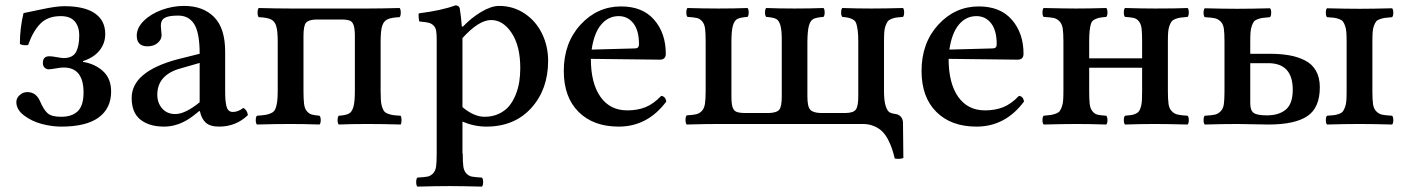

<svg xmlns="http://www.w3.org/2000/svg" viewBox="-20 -463 5250 717"><path d="M209 9.8Q173.3 9.8 135.7 -0.2Q98.1 -10.3 69.6 -32Q41 -53.7 41 -82Q41 -96.7 53.5 -107.9Q65.9 -119.1 82 -119.1Q115.2 -119.1 129.9 -84Q143.6 -52.2 158.4 -39.6Q173.3 -26.9 208 -26.9Q249.5 -26.9 270.8 -48.1Q292 -69.3 292 -117.2Q292 -210.9 217.8 -210.9Q206.1 -210.9 188 -207.5Q169.9 -204.1 160.2 -204.1Q151.9 -205.1 146 -210.9Q140.1 -216.8 140.1 -228Q140.1 -252.9 164.1 -252.9Q173.8 -252.9 190.9 -249.8Q208 -246.6 216.8 -246.1Q251.5 -246.1 263.7 -268.6Q275.9 -291 275.9 -330.1Q275.9 -363.8 259 -383.3Q242.2 -402.8 207 -402.8Q158.2 -402.8 130.6 -374.5Q103 -346.2 85 -294.9Q66.4 -292 54.2 -298.8Q54.2 -357.9 67.9 -414.1Q77.1 -415.5 133.1 -427.7Q189 -439.9 220.2 -439.9Q295.4 -439.9 334.2 -413.3Q373 -386.7 373 -335.9Q373 -301.3 351.8 -274.7Q330.6 -248 290 -234.9V-231.9Q335 -224.6 365 -197Q395 -169.4 395 -121.1Q395 -58.6 348.6 -24.4Q302.2 9.8 209 9.8Z M725.6 -81.1V-228L655.8 -208Q567.4 -184.1 567.4 -108.9Q567.4 -79.1 585.4 -58.1Q603.5 -37.1 634.8 -37.1Q671.4 -37.1 725.6 -81.1ZM726.6 -47.9H723.6L700.7 -29.8Q648.9 9.8 592.8 9.8Q537.6 9.8 504.6 -16.1Q471.7 -42 471.7 -97.2Q471.7 -195.3 641.6 -241.2L725.6 -262.2Q725.6 -339.8 705.6 -372.3Q685.5 -404.8 645.5 -404.8Q609.4 -404.8 595 -396.2Q580.6 -387.7 580.6 -367.2Q580.6 -359.9 582 -348.6Q583.5 -337.4 583.5 -332Q583.5 -315.4 568.8 -302.7Q554.2 -290 530.8 -290Q490.7 -290 490.7 -330.1Q490.7 -359.4 517.3 -385.5Q543.9 -411.6 584.7 -426.3Q625.5 -440.9 667.5 -440.9Q738.3 -440.9 779.5 -399.4Q820.8 -357.9 820.8 -270V-124Q820.8 -104 821.8 -91.6Q822.8 -79.1 825.4 -67.4Q828.1 -55.7 834.2 -50.3Q840.3 -44.9 849.6 -44.9Q869.1 -44.9 888.7 -60.1Q902.8 -52.7 905.8 -33.2Q861.3 9.8 798.3 9.8Q764.6 9.8 748.3 -5.1Q731.9 -20 726.6 -47.9Z M939.5 2Q935.1 -2.4 935.1 -14.4Q935.1 -26.4 939.5 -30.8Q960.9 -32.2 972.4 -34.2Q983.9 -36.1 994.1 -41.3Q1004.4 -46.4 1008.5 -56.6Q1012.7 -66.9 1014.9 -82.5Q1017.1 -98.1 1017.1 -124V-307.1Q1017.1 -347.7 1011.5 -365.7Q1005.9 -383.8 991.9 -390.6Q978 -397.5 946.3 -398.9Q941.9 -403.3 941.9 -416Q941.9 -428.7 946.3 -433.1Q1014.6 -431.2 1065.4 -431.2H1353Q1403.8 -431.2 1472.2 -433.1Q1476.6 -428.7 1476.6 -416Q1476.6 -403.3 1472.2 -398.9Q1440.4 -397.5 1426.5 -390.6Q1412.6 -383.8 1407 -365.7Q1401.4 -347.7 1401.4 -307.1V-124Q1401.4 -102.1 1402.3 -88.4Q1403.3 -74.7 1406.7 -64Q1410.2 -53.2 1414.6 -47.6Q1418.9 -42 1428.5 -38.3Q1438 -34.7 1448 -33.2Q1458 -31.7 1476.1 -30.8Q1479.5 -26.4 1479.5 -14.4Q1479.5 -2.4 1476.1 2Q1409.7 0 1353 0Q1293 0 1245.1 2Q1240.7 -2.4 1240.7 -14.4Q1240.7 -26.4 1245.1 -30.8Q1271.5 -32.7 1282.7 -38.6Q1293.9 -44.4 1299.6 -63.2Q1305.2 -82 1305.2 -124V-328.1Q1305.2 -355.5 1300.8 -368.4Q1296.4 -381.3 1287.4 -385.5Q1278.3 -389.6 1258.3 -390.1H1160.2Q1131.8 -389.2 1122.6 -377.9Q1113.3 -366.7 1113.3 -328.1V-124Q1113.3 -92.3 1115.5 -75Q1117.7 -57.6 1125.7 -48.1Q1133.8 -38.6 1143.3 -35.6Q1152.8 -32.7 1173.3 -30.8Q1177.7 -26.4 1177.7 -14.4Q1177.7 -2.4 1173.3 2Q1117.7 0 1065.4 0Q1007.8 0 939.5 2Z M1707 -320.8V-63Q1750 -26.9 1789.6 -26.9Q1819.3 -26.9 1843 -38.1Q1866.7 -49.3 1881.3 -67.1Q1896 -85 1905.8 -109.4Q1915.5 -133.8 1919.2 -158.2Q1922.9 -182.6 1922.9 -209Q1922.9 -291 1890.9 -339.6Q1858.9 -388.2 1814 -388.2Q1768.1 -388.2 1707 -320.8ZM1538.6 233.9Q1534.2 229.5 1534.2 217Q1534.2 204.6 1538.6 200.2Q1564.5 198.7 1576.2 196.5Q1587.9 194.3 1597.2 184.6Q1606.4 174.8 1608.6 158.4Q1610.8 142.1 1610.8 109.9V-314.9Q1610.8 -337.4 1608.6 -349.1Q1606.4 -360.8 1598.4 -368.4Q1590.3 -376 1579.3 -378.4Q1568.4 -380.9 1545.9 -382.8Q1544.4 -387.7 1543.5 -397.9Q1542.5 -408.2 1543.9 -413.1Q1628.9 -423.8 1680.7 -442.9Q1693.8 -442.9 1696.8 -432.1Q1701.7 -403.3 1704.6 -363.8H1709Q1739.3 -396 1776.9 -418.5Q1814.5 -440.9 1843.8 -440.9Q1896.5 -440.9 1938.7 -412.8Q1981 -384.8 2003.9 -337.9Q2026.9 -291 2026.9 -235.8Q2026.9 -129.4 1964.1 -59.8Q1901.4 9.8 1795.9 9.8Q1751.5 9.8 1707 -8.8V109.9H1708Q1708 142.1 1710.2 158.4Q1712.4 174.8 1721.4 184.6Q1730.5 194.3 1742.2 196.5Q1753.9 198.7 1779.8 200.2Q1784.2 204.6 1784.2 217Q1784.2 229.5 1779.8 233.9Q1705.6 231.9 1658.7 231.9Q1610.8 231.9 1538.6 233.9Z M2189.5 -277.8 2351.6 -282.2Q2366.2 -282.2 2366.2 -297.9Q2366.2 -349.1 2345.2 -376Q2324.2 -402.8 2290.5 -402.8Q2251.5 -402.8 2224.9 -371.1Q2198.2 -339.4 2189.5 -277.8ZM2449.2 -105Q2464.8 -103.5 2468.3 -84Q2398.4 9.8 2290.5 9.8Q2195.8 9.8 2140.6 -45.2Q2085.4 -100.1 2085.4 -198.2Q2085.4 -302.7 2147.9 -370.8Q2210.4 -439 2299.3 -439Q2379.9 -439 2423.1 -388.9Q2466.3 -338.9 2466.3 -262.2Q2466.3 -240.2 2444.3 -240.2L2186.5 -243.2Q2186.5 -152.3 2222.2 -101.6Q2257.8 -50.8 2322.3 -50.8Q2360.4 -50.8 2390.4 -62.7Q2420.4 -74.7 2449.2 -105Z M2544.4 2Q2540 -2.4 2540 -15.1Q2540 -27.8 2544.4 -32.2Q2568.4 -33.7 2580.1 -36.4Q2591.8 -39.1 2600.8 -48.6Q2609.9 -58.1 2612.5 -75.2Q2615.2 -92.3 2615.2 -124V-307.1Q2615.2 -339.4 2613 -356.2Q2610.8 -373 2602.3 -383.1Q2593.8 -393.1 2582.5 -395.8Q2571.3 -398.4 2547.4 -399.9Q2543 -404.3 2543 -416.5Q2543 -428.7 2547.4 -433.1Q2611.8 -431.2 2663.1 -431.2Q2723.6 -431.2 2771.5 -433.1Q2775.9 -428.7 2775.9 -416.5Q2775.9 -404.3 2771.5 -399.9Q2744.6 -397.9 2733.6 -392.3Q2722.7 -386.7 2717 -367.7Q2711.4 -348.6 2711.4 -307.1V-103Q2711.4 -75.7 2715.6 -63Q2719.7 -50.3 2729.2 -45.9Q2738.8 -41.5 2759.3 -41H2852.1Q2880.9 -42 2890.1 -53.5Q2899.4 -64.9 2899.4 -102.1V-307.1Q2899.9 -348.6 2894.5 -367.7Q2889.2 -386.7 2878.4 -392.3Q2867.7 -397.9 2841.3 -399.9Q2836.9 -404.3 2836.9 -416.5Q2836.9 -428.7 2841.3 -433.1Q2889.2 -431.2 2947.3 -431.2Q3007.3 -431.2 3055.2 -433.1Q3059.6 -428.7 3059.6 -416.5Q3059.6 -404.3 3055.2 -399.9Q3028.3 -397.9 3017.3 -392.1Q3006.3 -386.2 3001 -367.7Q2995.6 -349.1 2995.1 -307.1V-103Q2995.1 -64.9 3005.6 -53.5Q3016.1 -42 3043.5 -41H3138.2Q3167.5 -41.5 3176.3 -54.2Q3185.1 -66.9 3185.1 -103V-307.1Q3185.1 -332.5 3183.1 -348.1Q3181.2 -363.8 3178 -374Q3174.8 -384.3 3166.7 -389.2Q3158.7 -394 3150.4 -396.2Q3142.1 -398.4 3125.5 -399.9Q3121.1 -404.3 3121.1 -416.5Q3121.1 -428.7 3125.5 -433.1Q3181.2 -431.2 3233.4 -431.2Q3283.7 -431.2 3352.1 -433.1Q3356.4 -428.7 3356.4 -416.5Q3356.4 -404.3 3352.1 -399.9Q3335.9 -398.9 3326.9 -397.5Q3317.9 -396 3308.6 -392.3Q3299.3 -388.7 3295.2 -383.1Q3291 -377.4 3287.1 -367.2Q3283.2 -356.9 3282.2 -342.8Q3281.2 -328.6 3281.2 -307.1V-124Q3281.2 -86.4 3287.4 -67.4Q3293.5 -48.3 3302.2 -43.5Q3311 -38.6 3330.1 -36.1Q3350.6 -28.8 3352.1 -5.9L3353.5 127Q3339.4 132.3 3321.3 128.9Q3316.4 108.9 3311.5 93.8Q3306.6 78.6 3297.1 59.8Q3287.6 41 3275.6 28.8Q3263.7 16.6 3244.6 8.3Q3225.6 0 3202.1 0H2663.1Q2612.8 0 2544.4 2Z M3525.4 -277.8 3687.5 -282.2Q3702.1 -282.2 3702.1 -297.9Q3702.1 -349.1 3681.2 -376Q3660.2 -402.8 3626.5 -402.8Q3587.4 -402.8 3560.8 -371.1Q3534.2 -339.4 3525.4 -277.8ZM3785.2 -105Q3800.8 -103.5 3804.2 -84Q3734.4 9.8 3626.5 9.8Q3531.7 9.8 3476.6 -45.2Q3421.4 -100.1 3421.4 -198.2Q3421.4 -302.7 3483.9 -370.8Q3546.4 -439 3635.3 -439Q3715.8 -439 3759 -388.9Q3802.2 -338.9 3802.2 -262.2Q3802.2 -240.2 3780.3 -240.2L3522.5 -243.2Q3522.5 -152.3 3558.1 -101.6Q3593.8 -50.8 3658.2 -50.8Q3696.3 -50.8 3726.3 -62.7Q3756.3 -74.7 3785.2 -105Z M3877.4 2Q3873 -2.4 3873 -14.4Q3873 -26.4 3877.4 -30.8Q3895 -32.2 3904.3 -33.7Q3913.6 -35.2 3923.3 -38.8Q3933.1 -42.5 3937.3 -48.1Q3941.4 -53.7 3945.3 -64.2Q3949.2 -74.7 3950.2 -88.6Q3951.2 -102.5 3951.2 -124V-307.1Q3951.2 -339.4 3948.7 -356.2Q3946.3 -373 3936.8 -383.1Q3927.2 -393.1 3915.3 -395.8Q3903.3 -398.4 3877.4 -399.9Q3873 -404.3 3873 -416.5Q3873 -428.7 3877.4 -433.1Q3959.5 -431.2 3999 -431.2Q4046.9 -431.2 4111.3 -433.1Q4115.7 -428.7 4115.7 -416.5Q4115.7 -404.3 4111.3 -399.9Q4092.8 -398.4 4083.5 -396.2Q4074.2 -394 4065.7 -389.2Q4057.1 -384.3 4054 -374Q4050.8 -363.8 4049.1 -348.4Q4047.4 -333 4047.4 -307.1V-245.1H4245.1V-307.1Q4245.1 -339.4 4243.2 -356.2Q4241.2 -373 4233.2 -383.1Q4225.1 -393.1 4214.6 -395.8Q4204.1 -398.4 4181.2 -399.9Q4176.8 -404.3 4176.8 -416.5Q4176.8 -428.7 4181.2 -433.1Q4247.6 -431.2 4293.5 -431.2Q4377 -431.2 4415 -433.1Q4419.4 -428.7 4419.4 -416.5Q4419.4 -404.3 4415 -399.9Q4397.5 -398.4 4388.2 -397.2Q4378.9 -396 4369.1 -392.1Q4359.4 -388.2 4355.2 -382.8Q4351.1 -377.4 4347.2 -366.9Q4343.3 -356.4 4342.3 -342.5Q4341.3 -328.6 4341.3 -307.1V-124Q4341.3 -91.8 4343.8 -74.7Q4346.2 -57.6 4355.7 -47.9Q4365.2 -38.1 4377.4 -35.2Q4389.6 -32.2 4415 -30.8Q4419.4 -26.4 4419.4 -14.4Q4419.4 -2.4 4415 2Q4335 0 4293.5 0Q4242.7 0 4181.2 2Q4176.8 -2.4 4176.8 -14.4Q4176.8 -26.4 4181.2 -30.8Q4196.8 -32.2 4205.1 -33.4Q4213.4 -34.7 4221.7 -38.6Q4230 -42.5 4233.6 -47.9Q4237.3 -53.2 4240.5 -64Q4243.7 -74.7 4244.4 -88.6Q4245.1 -102.5 4245.1 -124V-210H4047.4V-124Q4047.4 -91.8 4049.3 -75Q4051.3 -58.1 4059.3 -47.9Q4067.4 -37.6 4078.1 -34.9Q4088.9 -32.2 4111.3 -30.8Q4115.7 -26.4 4115.7 -14.4Q4115.7 -2.4 4111.3 2Q4049.8 0 3999 0Q3959.5 0 3877.4 2Z M4648.9 -227.1V-77.1Q4648.9 -50.3 4661.9 -41.3Q4674.8 -32.2 4710.9 -32.2Q4756.3 -32.2 4782 -54Q4807.6 -75.7 4807.6 -127.9Q4807.6 -227.1 4715.8 -227.1ZM4479 2Q4474.6 -2.4 4474.6 -14.4Q4474.6 -26.4 4479 -30.8Q4504.9 -32.2 4516.8 -34.9Q4528.8 -37.6 4538.3 -47.4Q4547.9 -57.1 4550.3 -74Q4552.7 -90.8 4552.7 -123V-307.1Q4552.7 -339.4 4550.3 -356.2Q4547.9 -373 4538.3 -382.6Q4528.8 -392.1 4516.8 -394.8Q4504.9 -397.5 4479 -398.9Q4474.6 -403.3 4474.6 -415.5Q4474.6 -427.7 4479 -432.1Q4551.3 -430.2 4600.6 -430.2Q4648.4 -430.2 4722.7 -432.1Q4727.1 -427.7 4727.1 -415.5Q4727.1 -403.3 4722.7 -398.9Q4704.6 -397.5 4695.6 -396.2Q4686.5 -395 4676.5 -391.4Q4666.5 -387.7 4662.6 -382.3Q4658.7 -377 4654.8 -366.5Q4650.9 -356 4649.9 -342Q4648.9 -328.1 4648.9 -306.2V-262.2H4719.7Q4761.7 -262.2 4793.9 -256.6Q4826.2 -251 4853 -237.5Q4879.9 -224.1 4894.3 -198.7Q4908.7 -173.3 4908.7 -137.2Q4908.7 -60.5 4862.1 -29.3Q4815.4 2 4716.8 2Q4698.7 2 4658.9 1Q4619.1 0 4600.6 0Q4553.2 0 4479 2ZM5105 -307.1V-123Q5105 -90.8 5107.4 -74Q5109.9 -57.1 5119.4 -47.4Q5128.9 -37.6 5140.9 -34.9Q5152.8 -32.2 5178.7 -30.8Q5183.1 -26.4 5183.1 -14.4Q5183.1 -2.4 5178.7 2Q5106.4 0 5056.6 0Q5005.9 0 4935.5 2Q4931.2 -2.4 4931.2 -14.4Q4931.2 -26.4 4935.5 -30.8Q4952.6 -31.7 4961.9 -33Q4971.2 -34.2 4981 -37.8Q4990.7 -41.5 4994.9 -47.1Q4999 -52.7 5002.9 -63.2Q5006.8 -73.7 5007.8 -87.6Q5008.8 -101.6 5008.8 -123V-307.1Q5008.8 -328.6 5007.8 -342.5Q5006.8 -356.4 5002.9 -366.9Q4999 -377.4 4994.9 -382.8Q4990.7 -388.2 4981 -391.8Q4971.2 -395.5 4961.9 -396.7Q4952.6 -397.9 4935.5 -398.9Q4931.2 -403.3 4931.2 -415.5Q4931.2 -427.7 4935.5 -432.1Q5007.8 -430.2 5056.6 -430.2Q5104.5 -430.2 5178.7 -432.1Q5183.1 -427.7 5183.1 -415.5Q5183.1 -403.3 5178.7 -398.9Q5161.1 -397.5 5151.9 -396.2Q5142.6 -395 5132.6 -391.4Q5122.6 -387.7 5118.7 -382.3Q5114.7 -377 5110.8 -366.7Q5106.9 -356.4 5106 -342.5Q5105 -328.6 5105 -307.1Z"/></svg>

Font: Common Serif Medium
Style: Regular
Weight: 500
Designer: Philipp H. Poll, Khaled Hosny
Foundry: Stefan Peev, Context Ltd.
Version: Version 1.026